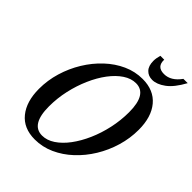

<svg xmlns="http://www.w3.org/2000/svg" viewBox="-265 -1107 1261 1261"><g transform="rotate(45 366.0 -476.0)"><path d="M282.5 10.5Q178.5 10.5 122.8 -58.2Q67 -127 67 -244.5Q67 -324 90 -400.5Q113 -477 154 -544Q195 -611 250 -662.5Q305 -714 369.2 -743Q433.5 -772 503 -772Q607 -772 664 -704.2Q721 -636.5 721 -517Q721 -438 698.2 -361.5Q675.5 -285 634.5 -218Q593.5 -151 538.2 -99.5Q483 -48 418 -18.8Q353 10.5 282.5 10.5ZM298.5 -41.5Q343 -41.5 386.2 -70.2Q429.5 -99 467 -149.2Q504.5 -199.5 533.2 -264.8Q562 -330 578.2 -404.2Q594.5 -478.5 594.5 -554.5Q594.5 -721.5 492 -721.5Q447.5 -721.5 404.2 -692.8Q361 -664 323.2 -613.8Q285.5 -563.5 256.8 -498Q228 -432.5 211.5 -358.8Q195 -285 195 -209.5Q195 -41.5 298.5 -41.5ZM551 -811.5Q514.5 -811.5 491.5 -835.5Q468.5 -859.5 468.5 -906Q468.5 -930 477.5 -961.5H513.5Q510.5 -893.5 579 -893.5Q643 -893.5 691.5 -961.5H731.5Q687.5 -880.5 640.2 -846Q593 -811.5 551 -811.5Z"/></g></svg>

Font: Libre Caslon Condensed SemiBold Italic
Style: Regular
Weight: 600
Italic angle: -22.583°
Designer: Pablo Impallari, Rodrigo Fuenzalida, Katja Schimmel, Ertekin Erdin
Foundry: Pablo Impallari, Rodrigo Fuenzalida
Version: Version 2.000; ttfautohint (v1.8.4.7-5d5b);gftools[0.9.33]